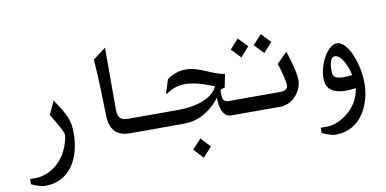

<svg xmlns="http://www.w3.org/2000/svg" viewBox="-101 -1169 3703 1843"><g transform="rotate(-10 1750.0 -247.5)"><path d="M209 356C448 356 562 147 562 -97C562 -228 529 -282 427 -437L366 -307C432 -200 477 -122 477 -93C477 -71 452 99 317 199C246 252 172 266 134 266H73V317C152 353 180 356 209 356Z M1083 0H1400V-140H1100C1023 -140 1000 -174 1000 -253V-851L875 -756C890 -543 889 -528 898 -195C902 -52 990 0 1083 0Z M2078 -140C2020 -140 2020 -186 2020 -249V-254C2031 -265 2044 -271 2065 -273L2091 -403C1965 -421 1858 -510 1726 -510C1663 -510 1602 -490 1544 -450L1501 -317L1509 -311C1573 -356 1630 -373 1696 -373C1751 -373 1835 -361 1974 -302C1972 -289 1953 -255 1910 -223C1804 -144 1641 -140 1585 -140H1400V0H1594C1677 0 1776 -5 1894 -106C1933 -139 1957 -167 1974 -191C1975 -123 1990 0 2078 0H2100V-140ZM1664 260 1751 354 1837 260 1751 167Z M2498 -534 2582 -628 2495 -719 2410 -626ZM2274 -531 2357 -626 2270 -716 2186 -623ZM2100 0H2557C2689 0 2775 -124 2775 -222C2775 -296 2726 -461 2707 -510L2606 -409C2625 -361 2657 -230 2658 -196C2660 -155 2624 -140 2586 -140H2100Z M3198 -506C3104 -506 3014 -327 3014 -199C3014 -102 3065 -43 3211 -43C3240 -43 3257 -45 3303 -50C3295 13 3264 117 3150 199C3071 256 3002 266 2967 266H2906V317C2985 353 3013 356 3041 356C3281 356 3394 127 3394 -85C3394 -272 3305 -506 3198 -506ZM3207 -174C3109 -174 3103 -209 3103 -256C3103 -320 3114 -393 3165 -386C3224 -377 3271 -272 3292 -179C3259 -176 3233 -174 3207 -174Z"/></g></svg>

Font: Kawkab Mono
Style: Bold
Weight: 700
Monospace: yes
Designer: Abdullah Arif
Foundry: Abdullah Arif
Version: Version 1.000;PS 000.500;hotconv 1.0.88;makeotf.lib2.5.64775